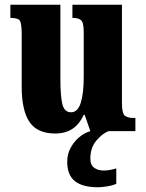

<svg xmlns="http://www.w3.org/2000/svg" viewBox="-20 -556 617 814"><path d="M214 10Q138 10 105 -39Q72 -88 72 -188V-409Q72 -452 65.5 -466Q59 -480 27 -480H24V-536H236V-222Q236 -148 244.5 -114Q253 -80 281 -80Q310 -80 322.5 -120.5Q335 -161 335 -230V-418Q335 -461 323.5 -470.5Q312 -480 290 -480H287V-536H497V-118Q497 -75 509.5 -65.5Q522 -56 544 -56H554V0H363L339 -69H335Q317 -30 287.5 -10Q258 10 214 10ZM397 238Q330 238 297.5 212Q265 186 265 130Q265 98 279 71.5Q293 45 315.5 26Q338 7 363 0H440Q414 10 388.5 40Q363 70 363 117Q363 143 379 155Q395 167 420 167Q443 167 473 158V223Q460 230 435 234Q410 238 397 238Z"/></svg>

Font: Noto Serif Tamil ExtraCondensed Black
Style: Regular
Weight: 900
Width: 2
Designer: Indian Type Foundry, Tom Grace, and the Monotype Design Team
Foundry: Monotype Imaging Inc.
Version: Version 2.004; ttfautohint (v1.8.4.7-5d5b)